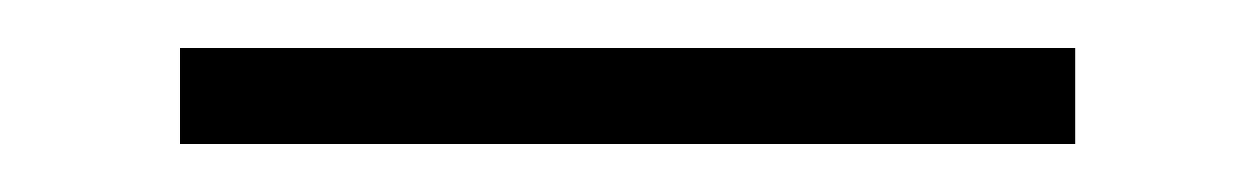

<svg xmlns="http://www.w3.org/2000/svg" viewBox="-20 147 523 80"><path d="M428 167V207H55V167Z"/></svg>

Font: Gmarket Sans TTF Light
Style: Regular
Weight: 300
Designer: Creative Director : Sungho Lee; Art Director : Kiwoong Choi; Project Manager : Sori Yang, Jongwook Yoon; Font Designer :
Foundry: Sandoll Inc.
Version: Version 1.000;hotconv 1.0.109;makeotfexe 2.5.65596